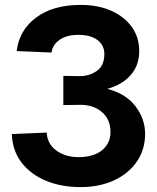

<svg xmlns="http://www.w3.org/2000/svg" viewBox="-20 -746 640 782"><path d="M308 16Q230 16 168 -9.5Q106 -35 68.5 -83Q31 -131 28 -200L170 -206Q173 -159 210 -132.5Q247 -106 300 -106Q361 -106 395.5 -134Q430 -162 430 -208Q430 -261 393.5 -291Q357 -321 301 -319L238 -318V-437L301 -436Q342 -435 373.5 -456.5Q405 -478 405 -526Q405 -561 377.5 -582.5Q350 -604 299 -604Q252 -604 223 -584Q194 -564 190 -532L48 -538Q58 -623 127 -674.5Q196 -726 308 -726Q380 -726 433.5 -702Q487 -678 517 -636Q547 -594 547 -538Q547 -480 512.5 -440.5Q478 -401 417 -384Q492 -365 531.5 -313.5Q571 -262 571 -201Q571 -137 537.5 -88Q504 -39 444.5 -11.5Q385 16 308 16Z"/></svg>

Font: Geist Mono ExtraBold
Style: Regular
Weight: 800
Monospace: yes
Designer: Basement.studio, Andrés Briganti, Mateo Zaragoza
Foundry: Basement.studio, Vercel, Andrés Briganti, Guido Ferreyra, Mateo Zaragoza
Version: Version 1.500; ttfautohint (v1.8.4.7-5d5b)